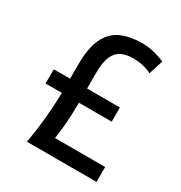

<svg xmlns="http://www.w3.org/2000/svg" viewBox="-166 -827 896 948"><g transform="rotate(30 282.0 -353.0)"><path d="M122 0Q135 -73 142 -144Q149 -215 151 -287V-295H58V-376H151V-455Q151 -554 178.5 -608.5Q206 -663 255.5 -684.5Q305 -706 369 -706Q409 -706 442.5 -697.5Q476 -689 503 -677L477 -595Q454 -607 428 -613Q402 -619 370 -619Q332 -619 305 -606Q278 -593 263 -559.5Q248 -526 248 -465V-376H435V-295H248V-289Q248 -240 244.5 -187Q241 -134 233 -85H519V0Z"/></g></svg>

Font: Ubuntu Sans Medium
Style: Regular
Weight: 500
Designer: Dalton Maag Ltd
Foundry: Dalton Maag Ltd
Version: Version 1.006; ttfautohint (v1.8.4.7-5d5b)